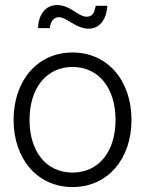

<svg xmlns="http://www.w3.org/2000/svg" viewBox="-20 -735 578 765"><path d="M269 10.3C408.7 10.3 503.9 -101.1 503.9 -257.3C503.9 -414.1 408.7 -525.9 269 -525.9C129.4 -525.9 34.2 -414.1 34.2 -257.3C34.2 -101.1 129.4 10.3 269 10.3ZM269 -47.4C164.1 -47.4 97.7 -131.3 97.7 -257.3C97.7 -383.3 164.6 -468.3 269 -468.3C373.5 -468.3 440.4 -383.3 440.4 -257.3C440.4 -131.8 374 -47.4 269 -47.4ZM333 -620.6C376.5 -620.6 403.8 -656.2 407.7 -711.9H361.3C356.4 -681.2 345.7 -668.5 325.7 -668.5C290.5 -668.5 261.2 -714.8 207.5 -714.8C159.7 -714.8 133.8 -675.8 131.3 -623H178.7C180.2 -646 192.4 -666.5 214.4 -666.5C245.6 -666.5 283.2 -620.6 333 -620.6Z"/></svg>

Font: Raveo Display Display Light
Style: Regular
Weight: 300
Designer: Jakub Foglar, Rasmus Andersson (Inter)
Foundry: Jakubfoglar.com
Version: Version 1.100;Glyphs 3.2.3 (3260)